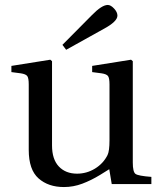

<svg xmlns="http://www.w3.org/2000/svg" viewBox="-20 -743 646 775"><path d="M232 -562 351 -682Q391 -723 415 -723Q427 -723 440.5 -708.5Q454 -694 454 -680Q454 -656 398 -626L247 -542ZM26 -452V-477L183 -502L190 -496V-156Q190 -100 217.5 -71Q245 -42 291 -42Q330 -42 363.5 -62.5Q397 -83 414 -117Q422 -133 422 -177V-402Q422 -428 416 -436Q410 -444 390 -447L352 -452V-477L509 -502L516 -496V-87Q516 -49 527 -41Q538 -33 591 -29V0H431L421 -60Q420 -59 384 -37Q348 -15 312 -1.5Q276 12 238 12Q175 12 135.5 -23Q96 -58 96 -138V-402Q96 -428 90 -436Q84 -444 64 -447Z"/></svg>

Font: Linguistics Pro
Style: Regular
Weight: 400
Designer: Stefan Peev, Context Ltd
Foundry: Stefan Peev, Context Ltd
Version: Version 001.000